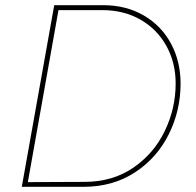

<svg xmlns="http://www.w3.org/2000/svg" viewBox="-20 -720 754 740"><path d="M189 -700H378Q466 -700 534 -660.5Q602 -621 639 -552Q676 -483 676 -398Q676 -294 630.5 -202.5Q585 -111 500 -55.5Q415 0 302 0H64ZM73 -18 305 -19Q414 -19 493.5 -73.5Q573 -128 615 -215Q657 -302 657 -398Q657 -479 621 -543.5Q585 -608 521 -644.5Q457 -681 374 -681H192L207 -690L85 -5Z"/></svg>

Font: Fixel Italic Variable Display Thin
Style: Italic
Weight: 100
Italic angle: -10°
Designer: AlfaBravo + MacPaw
Foundry: Kyrylo Tkachov, Marchela Mozhyna, Serhii Makarenko, Maria Weinstein, Zakhar Kryvoshyya
Version: Version 1.210;Glyphs 3.2 (3217)